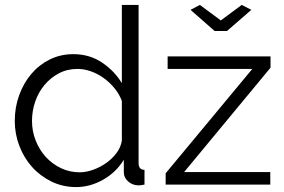

<svg xmlns="http://www.w3.org/2000/svg" viewBox="-20 -750 1153 780"><path d="M792 -730 877 -667 962 -730 1001 -710 902 -624H852L754 -710ZM653 -46 1005 -470H661V-521H1079V-475L728 -51H1078V0H653ZM289 10Q235 10 189 -12.5Q143 -35 110 -72Q77 -109 58.5 -157.5Q40 -206 40 -259Q40 -314 58 -363.5Q76 -413 107.5 -450Q139 -487 182.5 -508.5Q226 -530 278 -530Q344 -530 395 -495.5Q446 -461 475 -412V-730H543V-88Q543 -60 567 -60V0Q552 3 543 3Q519 3 501 -12.5Q483 -28 483 -50V-101Q452 -50 399 -20Q346 10 289 10ZM304 -50Q329 -50 357.5 -60Q386 -70 411 -87.5Q436 -105 453.5 -128.5Q471 -152 475 -179V-340Q465 -367 446 -390.5Q427 -414 402.5 -432Q378 -450 350 -460Q322 -470 295 -470Q253 -470 219 -452Q185 -434 160.5 -404.5Q136 -375 123 -337Q110 -299 110 -259Q110 -217 125 -179Q140 -141 166 -112.5Q192 -84 227.5 -67Q263 -50 304 -50Z"/></svg>

Font: PTCRaleway
Style: Regular
Weight: 400
Designer: Matt McInerney, Pablo Impallari, Rodrigo Fuenzalida
Foundry: Matt McInerney, Pablo Impallari, Rodrigo Fuenzalida
Version: Version 3.000g; ttfautohint (v1.5) -l 8 -r 28 -G 28 -x 14 -D